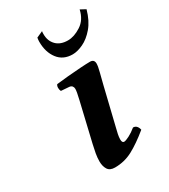

<svg xmlns="http://www.w3.org/2000/svg" viewBox="-167 -732 722 822"><g transform="rotate(-30 194.0 -321.0)"><path d="M176 -652Q175 -648 175 -644Q175 -640 175 -637Q175 -604 195.5 -583Q216 -562 253 -562Q284 -562 318 -584Q352 -606 362 -652L388 -638Q374 -588 348 -557.5Q322 -527 293 -513.5Q264 -500 241 -500Q194 -500 168.5 -533.5Q143 -567 143 -618Q143 -623 143.5 -628Q144 -633 145 -638ZM288 -320 243 -134Q240 -123 237 -108.5Q234 -94 234 -83Q234 -66 244 -66Q252 -66 270.5 -75.5Q289 -85 307 -100Q318 -100 324.5 -92.5Q331 -85 333 -74Q283 -33 242.5 -11.5Q202 10 155 10Q130 10 120 -6Q110 -22 110 -46Q110 -64 113.5 -84Q117 -104 122 -125L167 -316Q172 -337 174 -348.5Q176 -360 176 -367Q176 -375 171.5 -380.5Q167 -386 158 -387L118 -390Q114 -397 114 -407Q114 -417 119 -423Q143 -426 176.5 -429Q210 -432 241 -434Q272 -436 288 -436Q309 -436 309 -415Q309 -402 302 -375.5Q295 -349 288 -320Z"/></g></svg>

Font: Libertinus Serif SemiBold
Style: Italic
Weight: 600
Italic angle: -11.5°
Designer: Philipp H. Poll, Khaled Hosny
Foundry: Caleb Maclennan
Version: Version 7.051;RELEASE